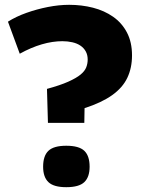

<svg xmlns="http://www.w3.org/2000/svg" viewBox="-20 -770 587 797"><path d="M179 -260 175 -401Q230 -416 263.5 -431Q297 -446 314.5 -460.5Q332 -475 338 -490.5Q344 -506 344 -523Q344 -542 336 -556.5Q328 -571 314 -580.5Q300 -590 280.5 -594.5Q261 -599 239 -599Q198 -599 153.5 -586Q109 -573 62 -547L13 -680Q46 -701 89.5 -716.5Q133 -732 179 -741Q225 -750 267 -750Q319 -750 366 -738Q413 -726 449.5 -700.5Q486 -675 507 -635Q528 -595 528 -540Q528 -488 508.5 -447Q489 -406 445.5 -375Q402 -344 331 -321L330 -260ZM159 -78Q159 -123 181 -144Q203 -165 255 -165Q308 -165 330 -144Q352 -123 352 -78Q352 -35 330 -14Q308 7 255 7Q203 7 181 -14Q159 -35 159 -78Z"/></svg>

Font: Georama SemiExpanded
Style: Bold
Weight: 700
Width: 6
Designer: Jean-Baptiste Levee
Foundry: Production Type
Version: Version 1.001